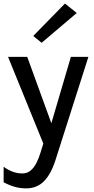

<svg xmlns="http://www.w3.org/2000/svg" viewBox="-24 -812 534 1086"><path d="M0 0ZM266.5 -115 377 -490.5H476L289.5 94.5Q264 174 224 213.8Q184 253.5 124 253.5Q90.5 253.5 59.5 244.8Q28.5 236 -3.5 219V131.5Q24 151 49.8 160Q75.5 169 102.5 169Q130.5 169 150 152Q169.5 135 183 107.8Q196.5 80.5 206 48.5L221 0L21.5 -490.5H130ZM211.5 -570 164 -608.5 343.5 -792 410 -738.5Z"/></svg>

Font: Betinya Sans Medium
Style: Regular
Weight: 500
Designer: Jonathan Pinhorn
Version: Version 2.001;December 9, 2019;FontCreator 12.0.0.2547 64-bi